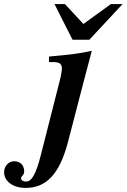

<svg xmlns="http://www.w3.org/2000/svg" viewBox="-124 -710 618 937"><path d="M474 -690H417L283 -593L193 -690H142L230 -516H312ZM324 -462C264 -449 227 -444 115 -434V-407H137C166 -407 178 -398 178 -377C178 -364 174 -340 166 -310L77 40C52 140 31 176 3 176C-9 176 -21 171 -21 161C-21 147 -6 147 -6 126C-6 96 -26 77 -55 77C-82 77 -104 101 -104 130C-104 174 -62 207 1 207C101 207 166 142 208 -18L287 -322Z"/></svg>

Font: XITS
Style: Bold Italic
Weight: 700
Italic angle: -16.33°
Designer: MicroPress Inc., with final additions and corrections provided by Coen Hoffman, Elsevier (retired)
Version: Version 1.105